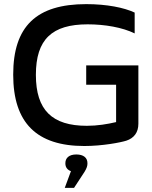

<svg xmlns="http://www.w3.org/2000/svg" viewBox="-20 -699 738 931"><path d="M633 -537V-638C582 -662 498 -679 398 -679C157 -679 44 -572 44 -337C44 -103 158 9 389 9C476 9 565 -8 593 -17C629 -29 651 -56 651 -99V-382H398V-288H543V-107C501 -97 452 -89 401 -89C233 -89 154 -165 154 -336C154 -508 232 -581 405 -581C489 -581 574 -566 633 -537ZM294 212H339L390 134C401 116 404 105 404 94V92C404 66 385 50 350 50C315 50 297 67 297 92V94C297 112 307 125 324 131Z"/></svg>

Font: LT Wave Alt Medium
Style: Regular
Weight: 500
Designer: Daniel Lyons
Version: Version 2.5 (Glyphs App)